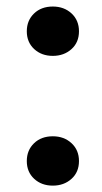

<svg xmlns="http://www.w3.org/2000/svg" viewBox="-20 -566 314 591"><path d="M62.5 -70.3Q62.5 -103.5 84.7 -125Q106.9 -146.5 142.6 -146.5Q177.2 -146.5 200.2 -125.2Q223.1 -104 223.1 -70.3Q223.1 -36.1 200 -15.4Q176.8 5.4 142.6 5.4Q107.9 5.4 85.2 -15.6Q62.5 -36.6 62.5 -70.3ZM62.5 -469.7Q62.5 -502.9 84.7 -524.4Q106.9 -545.9 142.6 -545.9Q177.2 -545.9 200.2 -524.7Q223.1 -503.4 223.1 -469.7Q223.1 -435.5 200 -414.8Q176.8 -394 142.6 -394Q107.9 -394 85.2 -415Q62.5 -436 62.5 -469.7Z"/></svg>

Font: Roboto Condensed
Style: Bold
Weight: 700
Designer: Google
Version: Version 2.134; 2016